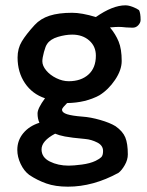

<svg xmlns="http://www.w3.org/2000/svg" viewBox="-20 -476 553 721"><path d="M460 104Q460 124 448.5 144Q437 164 425 173Q330 225 235 225Q188 225 154 213Q120 201 90 181Q70 166 57.5 139.5Q45 113 45 87Q45 51 67.5 24Q90 -3 128 -15Q121 -30 121 -50Q121 -69 149 -107Q101 -123 73.5 -164Q46 -205 46 -260Q46 -294 62 -320.5Q78 -347 110 -382Q132 -406 166 -417Q200 -428 251 -428Q287 -428 340 -412Q403 -456 451 -456Q463 -456 478.5 -450Q494 -444 502 -438Q508 -427 508 -401Q508 -391 499.5 -381.5Q491 -372 478 -372L454 -373Q436 -375 426 -375Q415 -375 393 -373Q414 -348 425.5 -320Q437 -292 437 -247Q437 -213 412 -176Q387 -139 353 -118Q301 -90 232 -89Q224 -81 218.5 -74.5Q213 -68 213 -64Q213 -53 232 -47Q251 -41 290 -38Q320 -36 356.5 -25.5Q393 -15 414 -2Q441 17 450.5 40Q460 63 460 104ZM340 -267Q340 -302 315 -324Q290 -346 251 -346Q226 -346 197.5 -337.5Q169 -329 157 -311Q151 -303 145 -280.5Q139 -258 139 -246Q139 -229 153.5 -211.5Q168 -194 191.5 -182.5Q215 -171 238 -171Q284 -171 312 -196Q340 -221 340 -267ZM187 26Q136 53 136 85Q136 115 167 130.5Q198 146 238 146Q256 146 287 142Q318 138 339 128Q353 121 360 114.5Q367 108 367 91Q367 70 345 59Q323 48 301 46Q246 41 223.5 36.5Q201 32 187 26Z"/></svg>

Font: Itim
Style: Regular
Weight: 400
Designer: Suppakit Chalermlarp
Version: Version 1.002g